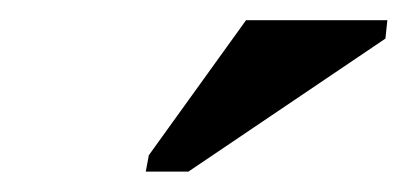

<svg xmlns="http://www.w3.org/2000/svg" viewBox="-20 -684 401 189"><path d="M123.5 -515.1 126.5 -531.2 222.2 -664.1H361.3L359.4 -646L165.5 -515.1Z"/></svg>

Font: Liberation Serif
Style: Bold Italic
Weight: 700
Italic angle: -16.333°
Designer: Steve Matteson
Foundry: Ascender Corporation
Version: Version 2.1.5